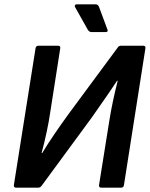

<svg xmlns="http://www.w3.org/2000/svg" viewBox="-20 -866 692 886"><path d="M54 0Q43 0 44 -12L144 -643Q146 -655 157 -655H248Q260 -655 258 -643L212 -349Q206 -307 195.5 -257.5Q185 -208 172 -160H175Q199 -200 231 -247Q263 -294 298 -342L522 -645Q528 -655 538 -655H641Q653 -655 651 -643L552 -12Q550 0 539 0H447Q436 0 437 -12L484 -306Q491 -351 501 -398Q511 -445 523 -493H520Q503 -467 482 -436.5Q461 -406 440 -376Q419 -346 403 -323L173 -10Q166 0 157 0ZM402 -718Q392 -718 385 -729L326 -834Q324 -838 326 -842Q328 -846 334 -846H422Q432 -846 437 -834L476 -729Q480 -718 467 -718Z"/></svg>

Font: Sofia Sans
Style: Bold Italic
Weight: 700
Italic angle: -9°
Designer: Botio Nikoltchev, Ani Petrova
Foundry: lettersoup
Version: Version 4.101; ttfautohint (v1.8.4.7-5d5b)